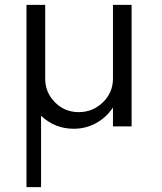

<svg xmlns="http://www.w3.org/2000/svg" viewBox="-20 -520 668 790"><path d="M444.8 -500H521.5V0H444.8V-77.6Q417.5 -36.6 375.2 -13.4Q333 9.8 283.7 9.8Q205.1 9.8 148.9 -43.9V250H88.9V-500H166V-196.3Q166 -139.2 206.3 -98.9Q246.6 -58.6 303.7 -58.6Q361.8 -58.6 403.3 -98.9Q444.8 -139.2 444.8 -196.3Z"/></svg>

Font: Now
Style: Regular
Weight: 400
Designer: Alfredo Marco Pradil
Foundry: Alfredo Marco Pradil
Version: Version 1.002;PS 001.002;hotconv 1.0.88;makeotf.lib2.5.64775